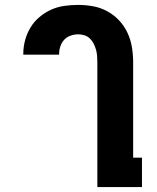

<svg xmlns="http://www.w3.org/2000/svg" viewBox="-20 -763 640 783"><path d="M377 0V-509Q377 -522 376 -535Q375 -548 371.5 -560.5Q368 -573 362 -585Q356 -597 346.5 -606Q337 -615 324.5 -619Q312 -623 299 -623Q283 -623 267.5 -617.5Q252 -612 241.5 -600.5Q231 -589 226 -573.5Q221 -558 221 -542V-540H75V-544Q75 -572 82.5 -599.5Q90 -627 104.5 -651Q119 -675 141 -693.5Q163 -712 188.5 -723.5Q214 -735 242.5 -739Q271 -743 299 -743Q329 -743 359.5 -737.5Q390 -732 417.5 -717Q445 -702 466 -679.5Q487 -657 500 -629Q513 -601 518 -570.5Q523 -540 523 -509V-120H559V0Z"/></svg>

Font: Iosevka Heavy Extended
Style: Regular
Weight: 900
Width: 7
Monospace: yes
Designer: Belleve Invis
Foundry: Belleve Invis
Version: Version 32.5.0; ttfautohint (v1.8.4)